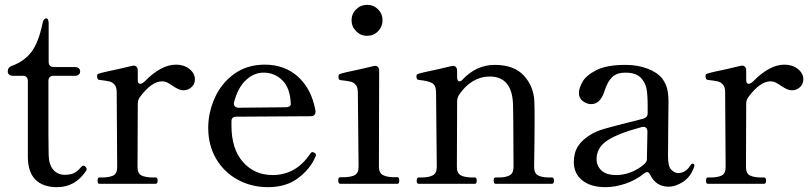

<svg xmlns="http://www.w3.org/2000/svg" viewBox="-20 -759 3344 793"><path d="M95 -112V-425Q95 -435 89.5 -440.5Q84 -446 74 -446H33Q23 -446 17.5 -451Q12 -456 12 -464Q12 -481 29 -487Q79 -505 109 -543.5Q139 -582 156 -664Q160 -683 171 -683Q176 -683 178.5 -677.5Q181 -672 181 -662V-503Q181 -493 186.5 -487.5Q192 -482 202 -482H290Q300 -482 305.5 -477Q311 -472 311 -464Q311 -456 305.5 -451Q300 -446 290 -446H201Q191 -446 185.5 -440.5Q180 -435 180 -425V-205L181 -118Q182 -78 200.5 -57.5Q219 -37 247 -37Q270 -37 285 -44Q300 -51 315 -69Q320 -75 324 -75Q329 -75 333.5 -70Q338 -65 338 -60Q338 -56 336 -54Q291 14 216 14Q157 14 126 -17.5Q95 -49 95 -112Z M785 -431Q785 -412 771 -399Q757 -386 737 -386Q720 -386 694 -404Q681 -413 671 -418Q661 -423 649 -423Q606 -423 557 -357Q549 -345 549 -331L548 -69Q548 -42 565 -34Q582 -26 611 -26H623Q631 -26 631 -13Q631 0 623 0H390Q383 0 383 -13Q383 -26 390 -26H402Q431 -26 447.5 -34Q464 -42 464 -69L462 -378Q462 -399 453 -409.5Q444 -420 430.5 -423Q417 -426 390 -429Q381 -430 381 -445Q381 -452 386 -454Q397 -459 470 -474Q538 -490 526 -487L532 -488Q540 -488 544.5 -482.5Q549 -477 549 -468V-428Q549 -413 559 -413Q568 -413 580 -425Q610 -456 642.5 -474Q675 -492 707 -492Q740 -492 762.5 -474Q785 -456 785 -431Z M1285 -119Q1285 -116 1282 -110Q1261 -61 1211.5 -23.5Q1162 14 1087 14Q1018 14 961.5 -17Q905 -48 872.5 -103.5Q840 -159 840 -231Q840 -294 867 -354.5Q894 -415 947 -453.5Q1000 -492 1074 -492Q1156 -492 1211.5 -441.5Q1267 -391 1283 -302V-298Q1283 -279 1263 -279L957 -277Q936 -277 936 -259V-240Q936 -144 983.5 -90Q1031 -36 1106 -36Q1203 -36 1262 -125Q1266 -131 1271 -131Q1274 -131 1280 -127Q1285 -124 1285 -119ZM947 -338Q946 -336 946 -331Q946 -323 951.5 -318.5Q957 -314 966 -314L1160 -316Q1170 -316 1175.5 -319.5Q1181 -323 1181 -329Q1179 -394 1147 -426.5Q1115 -459 1068 -459Q1029 -459 996 -428.5Q963 -398 947 -338Z M1432 -675Q1432 -702 1451 -720.5Q1470 -739 1496 -739Q1523 -739 1541.5 -720.5Q1560 -702 1560 -675Q1560 -649 1541.5 -630Q1523 -611 1496 -611Q1470 -611 1451 -630Q1432 -649 1432 -675ZM1385 0Q1377 0 1377 -14Q1377 -27 1385 -27H1397Q1427 -27 1444 -35Q1461 -43 1461 -71L1458 -377Q1458 -398 1449.5 -408.5Q1441 -419 1427.5 -422Q1414 -425 1387 -428Q1381 -429 1379.5 -432Q1378 -435 1378 -441Q1378 -446 1379 -449Q1380 -452 1383 -453Q1394 -458 1467 -473Q1535 -489 1523 -486L1529 -487Q1537 -487 1541.5 -481.5Q1546 -476 1546 -467L1545 -71Q1545 -44 1562.5 -35.5Q1580 -27 1609 -27H1622Q1629 -27 1629 -14Q1629 0 1622 0Z M2260 -26Q2268 -26 2268 -13Q2268 0 2260 0H2026Q2019 0 2019 -13Q2019 -26 2026 -26H2040Q2068 -26 2084.5 -34.5Q2101 -43 2101 -70L2100 -253L2099 -323Q2097 -443 2002 -443Q1966 -443 1933 -423.5Q1900 -404 1875 -366Q1868 -353 1868 -340L1867 -70Q1867 -43 1884 -34.5Q1901 -26 1930 -26H1942Q1949 -26 1949 -13Q1949 0 1942 0H1709Q1701 0 1701 -13Q1701 -26 1709 -26H1721Q1750 -26 1767 -34.5Q1784 -43 1784 -70L1781 -377Q1781 -407 1764.5 -416Q1748 -425 1709 -429Q1703 -430 1701.5 -434Q1700 -438 1700 -445Q1700 -451 1705 -453Q1716 -458 1789 -473Q1857 -489 1845 -486L1851 -487Q1859 -487 1863.5 -481.5Q1868 -476 1868 -467V-440Q1868 -432 1870.5 -427.5Q1873 -423 1877 -423Q1885 -423 1892 -432Q1949 -491 2023 -491Q2103 -491 2143.5 -447Q2184 -403 2187 -340Q2188 -320 2188 -261Q2188 -180 2186 -70Q2186 -43 2202.5 -34.5Q2219 -26 2248 -26Z M2848 -76 2847 -70Q2833 -29 2802 -8.5Q2771 12 2741 12Q2690 12 2666 -36Q2660 -48 2653 -48Q2646 -48 2641 -43Q2606 -15 2563.5 -0.5Q2521 14 2480 14Q2420 14 2385 -14Q2350 -42 2350 -90Q2350 -128 2367.5 -155.5Q2385 -183 2423 -205Q2445 -218 2474.5 -226.5Q2504 -235 2563 -250Q2620 -264 2637 -269Q2655 -274 2655 -292V-317Q2655 -368 2650.5 -391.5Q2646 -415 2631 -433Q2611 -459 2562 -459Q2529 -459 2509.5 -441.5Q2490 -424 2477 -384Q2460 -329 2422 -329Q2403 -329 2387 -341.5Q2371 -354 2371 -375Q2371 -394 2385.5 -420.5Q2400 -447 2442.5 -469Q2485 -491 2564 -491Q2614 -491 2654.5 -475.5Q2695 -460 2714 -436Q2730 -415 2735.5 -392.5Q2741 -370 2741 -337Q2741 -282 2740 -245L2739 -113Q2739 -71 2753 -57.5Q2767 -44 2782 -44Q2795 -44 2808.5 -52Q2822 -60 2833 -78Q2836 -83 2840 -83Q2848 -83 2848 -76ZM2642 -82Q2652 -92 2652 -102V-111L2654 -215Q2654 -227 2647.5 -232Q2641 -237 2630 -234Q2535 -209 2489.5 -179.5Q2444 -150 2444 -102Q2444 -74 2464 -55Q2484 -36 2526 -36Q2555 -36 2585.5 -47.5Q2616 -59 2642 -82Z M3298 -431Q3298 -412 3284 -399Q3270 -386 3250 -386Q3233 -386 3207 -404Q3194 -413 3184 -418Q3174 -423 3162 -423Q3119 -423 3070 -357Q3062 -345 3062 -331L3061 -69Q3061 -42 3078 -34Q3095 -26 3124 -26H3136Q3144 -26 3144 -13Q3144 0 3136 0H2903Q2896 0 2896 -13Q2896 -26 2903 -26H2915Q2944 -26 2960.5 -34Q2977 -42 2977 -69L2975 -378Q2975 -399 2966 -409.5Q2957 -420 2943.5 -423Q2930 -426 2903 -429Q2894 -430 2894 -445Q2894 -452 2899 -454Q2910 -459 2983 -474Q3051 -490 3039 -487L3045 -488Q3053 -488 3057.5 -482.5Q3062 -477 3062 -468V-428Q3062 -413 3072 -413Q3081 -413 3093 -425Q3123 -456 3155.5 -474Q3188 -492 3220 -492Q3253 -492 3275.5 -474Q3298 -456 3298 -431Z"/></svg>

Font: Shippori Mincho B1 Medium
Style: Regular
Weight: 500
Designer: FONTDASU
Foundry: FONTDASU / Google Inc. / but / Adobe
Version: Version 3.110; ttfautohint (v1.8.3)